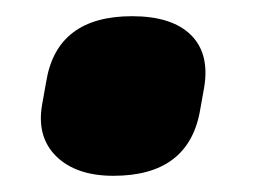

<svg xmlns="http://www.w3.org/2000/svg" viewBox="-20 -206 328 237"><path d="M120 11Q74 11 49.5 -13Q25 -37 32 -77L37 -105Q50 -186 143 -186Q192 -186 215.5 -163Q239 -140 232 -98L227 -70Q213 11 120 11Z"/></svg>

Font: Sofia Sans Semi Condensed Black
Style: Italic
Weight: 900
Italic angle: -9°
Version: Version 4.100